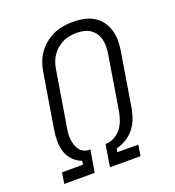

<svg xmlns="http://www.w3.org/2000/svg" viewBox="-135 -849 869 955"><g transform="rotate(-20 300.0 -371.5)"><path d="M42 0 51 -58H162L165 -78Q139 -87 119 -107.5Q99 -128 90.5 -155Q82 -182 82 -212Q82 -242 87 -272L134 -558Q138 -584 147 -609Q156 -634 172 -656Q188 -678 209.5 -695.5Q231 -713 256 -724Q281 -735 307 -739Q333 -743 358 -743Q387 -743 414.5 -737.5Q442 -732 465.5 -718Q489 -704 505 -682.5Q521 -661 529 -634.5Q537 -608 537 -579.5Q537 -551 532 -522L485 -236Q480 -209 470 -183Q460 -157 442 -135Q424 -113 399 -98Q374 -83 348 -77L344 -58H455L446 0H284L303 -117H310Q332 -118 353 -130Q374 -142 388 -161Q402 -180 409.5 -201.5Q417 -223 421 -245L468 -532Q471 -551 471.5 -570.5Q472 -590 467.5 -608Q463 -626 453 -641Q443 -656 428 -666.5Q413 -677 394.5 -681Q376 -685 357 -685Q338 -685 319.5 -682Q301 -679 283.5 -670.5Q266 -662 250.5 -649Q235 -636 224 -619.5Q213 -603 207 -585Q201 -567 198 -548L151 -262Q148 -247 146.5 -231.5Q145 -216 146.5 -201Q148 -186 152 -171.5Q156 -157 164 -145Q172 -133 184.5 -125.5Q197 -118 212 -117H223L203 0Z"/></g></svg>

Font: Iosevka Slab LtExObl
Style: Regular
Weight: 300
Width: 7
Italic angle: -9°
Monospace: yes
Designer: Belleve Invis
Foundry: Belleve Invis
Version: Version 11.1.0; ttfautohint (v1.8.3)